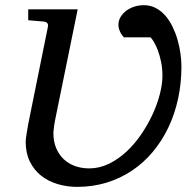

<svg xmlns="http://www.w3.org/2000/svg" viewBox="-20 -707 743 741"><path d="M680.2 -450.2Q680.2 -385.3 667.2 -325.7Q654.3 -266.1 629.6 -214.6Q605 -163.1 569.6 -120.8Q534.2 -78.6 489.5 -48.6Q444.8 -18.6 391.4 -2.2Q337.9 14.2 277.8 14.2Q238.3 14.2 202.1 3.4Q166 -7.3 138.7 -29.1Q111.3 -50.8 95.2 -83.5Q79.1 -116.2 79.1 -160.2Q79.1 -168.5 83.5 -196.5Q87.9 -224.6 96.2 -264.2L165 -604Q166.5 -612.3 162.6 -617.7Q158.7 -623 146 -624L88.9 -628.9V-670.9H279.8L196.8 -264.2Q190.9 -236.8 188.5 -218.5Q186 -200.2 186 -194.8Q186 -160.6 197 -135Q208 -109.4 226.6 -92Q245.1 -74.7 270.3 -65.9Q295.4 -57.1 324.2 -57.1Q363.8 -57.1 399.9 -74.7Q436 -92.3 467.5 -121.3Q499 -150.4 524.7 -188Q550.3 -225.6 568.6 -265.1Q586.9 -304.7 596.9 -343.5Q606.9 -382.3 606.9 -414.1Q606.9 -442.9 601.8 -467.8Q596.7 -492.7 589.4 -512.2Q582 -531.7 574.2 -544.7Q566.4 -557.6 561 -563H458Q452.1 -569.3 447.3 -577.1Q443.4 -584 440.2 -592.5Q437 -601.1 437 -610.8Q437 -627.4 445.3 -641.4Q453.6 -655.3 467.3 -665.5Q481 -675.8 498.5 -681.4Q516.1 -687 535.2 -687Q560.5 -687 581.3 -676Q602.1 -665 618.2 -646.5Q634.3 -627.9 646 -603.8Q657.7 -579.6 665.3 -553.2Q672.9 -526.9 676.5 -500.2Q680.2 -473.6 680.2 -450.2Z"/></svg>

Font: Charis SIL Am
Style: Italic
Weight: 400
Italic angle: -11°
Foundry: SIL International
Version: Version 5.000